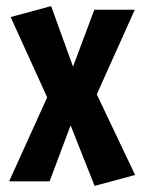

<svg xmlns="http://www.w3.org/2000/svg" viewBox="-20 -596 472 631"><path d="M291 15 212 -184 143 0H10L135 -276L15 -540L148 -576L220 -377L290 -564H423L298 -286L424 -21Z"/></svg>

Font: Freeman
Style: Regular
Weight: 400
Designer: Vernon Adams, Aoife Mooney, Rodrigo Fuenzalida
Foundry: Rodrigo Fuenzalida
Version: Version 1.000; ttfautohint (v1.8.4.7-5d5b)